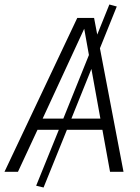

<svg xmlns="http://www.w3.org/2000/svg" viewBox="-41 -765 623 855"><path d="M415 -187H257L153 70L120 62L221 -187H126L39 0H-21L303 -685H378L392 -611L446 -745L479 -736L404 -550L509 0H449ZM241 -237 355 -520 334 -637 149 -237ZM406 -237 366 -458 277 -237Z"/></svg>

Font: Fira Sans Light
Style: Italic
Weight: 300
Italic angle: -8°
Designer: bBox Type GmbH & Carrois Corporate GbR & Edenspiekermann AG
Foundry: bBox Type GmbH & Carrois Corporate GbR & Edenspiekermann AG
Version: Version 4.301